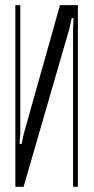

<svg xmlns="http://www.w3.org/2000/svg" viewBox="-20 -719 360 739"><path d="M210.9 -699.2H279.8V0H261.2V-608.9L263.2 -648.9H255.9L247.1 -608.9L70.8 0H39.1V-699.2H58.1V-205.1L55.2 -165H63L71.8 -205.1Z"/></svg>

Font: Moniqa Narrow Heading
Style: Regular
Weight: 400
Width: 4
Designer: Rajesh Rajput
Foundry: Rajesh Rajput
Version: Version 1.000